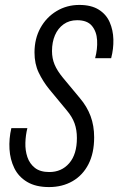

<svg xmlns="http://www.w3.org/2000/svg" viewBox="-20 -750 480 779"><path d="M179 9Q125 9 90 -12Q55 -33 38 -68Q21 -103 18.5 -145Q16 -187 26 -230H91Q84 -202 83 -171Q82 -140 91 -113Q100 -86 121.5 -69Q143 -52 180 -52Q230 -52 261 -88Q292 -124 292 -190Q292 -223 282.5 -249.5Q273 -276 251 -302L179 -389Q154 -420 137 -455.5Q120 -491 120 -537Q120 -593 144 -636.5Q168 -680 209.5 -705Q251 -730 302 -730Q350 -730 380.5 -711Q411 -692 425 -660Q439 -628 440 -590Q441 -552 431 -514H366Q376 -551 374 -586.5Q372 -622 353 -645Q334 -668 293 -668Q261 -668 238 -651.5Q215 -635 203 -607Q191 -579 191 -543Q191 -513 201.5 -488Q212 -463 235 -435L304 -352Q333 -318 347.5 -279Q362 -240 362 -193Q362 -129 339 -84Q316 -39 274.5 -15Q233 9 179 9Z"/></svg>

Font: Instrument Sans Condensed
Style: Italic
Weight: 400
Width: 3
Italic angle: -13°
Designer: Rodrigo Fuenzalida
Foundry: fragTYPE
Version: Version 1.000;gftools[0.9.28]